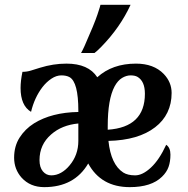

<svg xmlns="http://www.w3.org/2000/svg" viewBox="-20 -767 781 797"><path d="M65.4 -401.9Q65.4 -431.6 73.2 -468.8Q91.8 -468.8 108.4 -474.1L146 -485.8Q201.2 -502.9 255.9 -502.9Q347.2 -502.9 383.8 -446.3Q446.3 -502.9 544.4 -502.9Q618.2 -502.9 659.7 -460Q692.4 -425.8 692.4 -381.1Q692.4 -336.4 675 -300.5Q657.7 -264.6 624 -238.8Q554.7 -185.1 430.2 -182.1Q440.4 -84 491.7 -50.8Q510.3 -39.1 541 -39.1Q571.8 -39.1 606.4 -71.3Q641.1 -103.5 669.9 -166Q687.5 -154.3 687.5 -125.2Q687.5 -96.2 679.7 -74.2Q671.9 -52.2 652.3 -33.2Q608.4 9.8 518.6 9.8Q399.4 9.8 346.2 -88.4Q288.6 9.8 163.6 9.8Q105.5 9.8 69.8 -29.3Q38.6 -64.5 38.6 -112.3Q38.6 -160.2 61.3 -195.8Q84 -231.4 121.1 -254.9Q194.3 -300.3 305.2 -302.2V-307.6Q305.2 -426.3 268.6 -446.8Q255.4 -454.1 234.6 -454.1Q213.9 -454.1 193.4 -440.4Q172.9 -426.8 156.2 -405.3Q123 -361.8 108.9 -302.7Q65.4 -328.6 65.4 -401.9ZM427.2 -228.5Q581.5 -238.8 581.5 -377.9Q581.5 -430.2 550.3 -448.2Q539.6 -454.1 522 -454.1Q504.4 -454.1 486.6 -443.4Q468.8 -432.6 455.6 -408.2Q427.2 -355 427.2 -243.7ZM268.6 -80.1Q305.2 -123.5 305.2 -182.1V-254.4Q236.8 -248 192.4 -209Q144 -167 144 -102.5Q144 -72.3 158 -55.7Q171.9 -39.1 192.9 -39.1Q213.9 -39.1 233.4 -50Q252.9 -61 268.6 -80.1ZM522 -747.1Q479 -653.3 400.9 -573.2Q382.3 -554.2 372.1 -546.9H316.4Q322.3 -557.1 330.6 -575.2Q372.1 -668.9 384.5 -706.5Q397 -744.1 397 -747.1Z"/></svg>

Font: Amarante
Style: Regular
Weight: 400
Designer: Karolina Lach
Foundry: Sorkin Type Co.
Version: Version 1.001